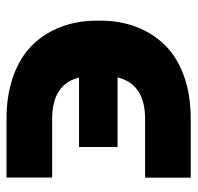

<svg xmlns="http://www.w3.org/2000/svg" viewBox="-28 -552 592 575"><g transform="rotate(-90 267.5 -264.0)"><path d="M23.4 -125H199.7Q303.7 -125 323.7 -207.5H115.2V-322.8H323.2Q303.7 -403.3 199.2 -403.3H23.9V-540H199.2Q271.5 -540 328.1 -519.5Q384.8 -499 420.7 -462.4Q456.5 -425.8 475.1 -376.7Q493.7 -327.6 493.7 -268.6V-259.3Q493.7 -200.7 475.1 -151.6Q456.5 -102.5 420.7 -65.9Q384.8 -29.3 328.4 -8.8Q272 11.7 199.7 11.7H23.4Z"/></g></svg>

Font: Bert Sans Black
Style: Regular
Weight: 900
Designer: Christian Robertson, Adam Twardoch, & Cristiano Sobral
Foundry: Google
Version: Version 12.135;January 10, 2020;FontCreator 12.0.0.2547 64-b